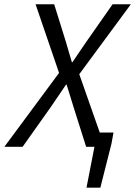

<svg xmlns="http://www.w3.org/2000/svg" viewBox="-56 -676 622 884"><path d="M342.3 188 378.8 0H361.2L373.9 -65.7H466.6L457.2 -14.4L406 188ZM-36 0 215.9 -340.3 107.8 -656.3H193.5L247.9 -481.6Q254.8 -459.6 260.7 -437.6Q266.6 -415.5 274.9 -389.6H277.6Q295.3 -416.1 311.5 -439.8Q327.8 -463.4 342.7 -485.4L462.3 -656.3H546.4L309 -334.3L426.4 0H340.6L282.3 -184.1Q275 -208.9 266.8 -234.4Q258.6 -259.9 250.7 -286.4H248Q228.8 -258 210.8 -231.5Q192.8 -205.1 175.9 -180.4L48 0Z"/></svg>

Font: Source Sans Variable
Style: Italic
Weight: 200
Italic angle: -11°
Designer: Paul D. Hunt
Foundry: Adobe Systems Incorporated
Version: Version 3.006;hotconv 1.0.111;makeotfexe 2.5.65597